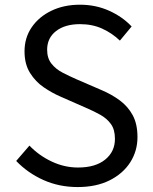

<svg xmlns="http://www.w3.org/2000/svg" viewBox="-20 -766 636 800"><path d="M303.6 13.4Q226.3 13.4 160.7 -16Q95.2 -45.5 47.5 -95.4L102.6 -159.3Q142.2 -118 195.3 -93Q248.3 -68 305.1 -68Q377.7 -68 418.3 -101.1Q458.9 -134.1 458.9 -187.3Q458.9 -225.8 442.5 -248.7Q426.2 -271.7 398.7 -287.3Q371.2 -302.8 336.2 -317.7L231.4 -363.8Q197.3 -378.5 162.8 -401.9Q128.3 -425.2 105.3 -461.9Q82.2 -498.5 82.2 -551.9Q82.2 -608.8 112.2 -652.5Q142.1 -696.2 194.3 -721.3Q246.4 -746.4 313.2 -746.4Q378.8 -746.4 434.6 -721.3Q490.4 -696.2 528.4 -655.7L479.6 -596.8Q446.3 -628.5 405.4 -646.9Q364.5 -665.4 313.2 -665.4Q250.9 -665.4 213.6 -636.6Q176.4 -607.8 176.4 -558.6Q176.4 -523 194.9 -500.2Q213.3 -477.3 241.4 -463Q269.4 -448.6 297.6 -436.2L401.5 -391.3Q444.5 -373.3 478.7 -348Q512.9 -322.8 532.9 -286.1Q552.8 -249.4 552.8 -194.6Q552.8 -136.9 522.7 -89.7Q492.5 -42.5 436.6 -14.5Q380.8 13.4 303.6 13.4Z"/></svg>

Font: Noto Sans JP
Style: Regular
Weight: 100
Designer: Ryoko NISHIZUKA 西塚涼子 (kana, bopomofo & ideographs); Paul D. Hunt (Latin, Greek & Cyrillic); Sandoll Communications 산돌커뮤니
Foundry: Adobe
Version: Version 2.004;hotconv 1.0.118;makeotfexe 2.5.65603